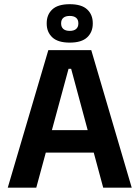

<svg xmlns="http://www.w3.org/2000/svg" viewBox="-20 -872 648 892"><path d="M16 0 204.5 -639H404L592 0H459.5L310.5 -552.5H298.5L148.5 0ZM159 -163V-267.5H448V-163ZM197 -762V-764.5Q197 -804 223 -828.2Q249 -852.5 304 -852.5Q359 -852.5 385 -828.2Q411 -804 411 -764.5V-762Q411 -723 385 -698.5Q359 -674 304 -674Q249 -674 223 -698.5Q197 -723 197 -762ZM264 -762.5Q264 -746.5 274.2 -737.5Q284.5 -728.5 304 -728.5Q323.5 -728.5 333.8 -737.5Q344 -746.5 344 -762.5V-764Q344 -780.5 333.8 -789.2Q323.5 -798 304 -798Q284.5 -798 274.2 -789.2Q264 -780.5 264 -764Z"/></svg>

Font: Anek Odia SemiBold
Style: Regular
Weight: 600
Version: Version 1.003